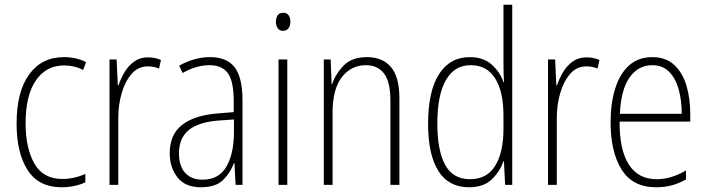

<svg xmlns="http://www.w3.org/2000/svg" viewBox="-20 -831 2981 810"><path d="M240 -41Q143 -41 96.5 -113.5Q50 -186 50 -310Q50 -444 103 -517Q156 -590 250 -590Q302 -590 343 -569L331 -536Q294 -555 251 -555Q175 -555 131.5 -492Q88 -429 88 -311Q88 -206 125 -141Q162 -76 243 -76Q292 -76 340 -97V-62Q320 -52 293.5 -46.5Q267 -41 240 -41Z M604 -589Q618 -589 632 -586.5Q646 -584 659 -578L651 -542Q641 -546 629 -548.5Q617 -551 603 -551Q563 -551 535.5 -519.5Q508 -488 493.5 -438.5Q479 -389 479 -334V-51H442V-580H472L477 -471H480Q489 -499 505 -526Q521 -553 545.5 -571Q570 -589 604 -589Z M866 -590Q937 -590 970 -547Q1003 -504 1003 -408V-51H974L969 -143H967Q952 -102 921 -71.5Q890 -41 828 -41Q761 -41 728.5 -83Q696 -125 696 -184Q696 -263 747.5 -303.5Q799 -344 893 -352L966 -358V-404Q966 -488 941.5 -522Q917 -556 864 -556Q838 -556 810 -548.5Q782 -541 750 -523L736 -554Q766 -571 799 -580.5Q832 -590 866 -590ZM896 -322Q816 -315 775.5 -281.5Q735 -248 735 -184Q735 -131 761 -102Q787 -73 834 -73Q903 -73 934.5 -127Q966 -181 967 -269V-327Z M1175 -777Q1191 -777 1198 -766Q1205 -755 1205 -740Q1205 -722 1197 -711.5Q1189 -701 1174 -701Q1159 -701 1151.5 -712Q1144 -723 1144 -739Q1144 -755 1151 -766Q1158 -777 1175 -777ZM1192 -580V-51H1155V-580Z M1528 -590Q1594 -590 1629.5 -548Q1665 -506 1665 -416V-51H1627V-407Q1627 -486 1600 -521Q1573 -556 1524 -556Q1462 -556 1422.5 -506Q1383 -456 1383 -353V-51H1346V-580H1375L1379 -476H1381Q1396 -520 1430.5 -555Q1465 -590 1528 -590Z M1958 -41Q1873 -41 1829.5 -109.5Q1786 -178 1786 -309Q1786 -446 1832 -518Q1878 -590 1962 -590Q2020 -590 2055.5 -557.5Q2091 -525 2104 -484H2106Q2105 -507 2104.5 -527.5Q2104 -548 2104 -568V-811H2141V-51H2111L2106 -151H2104Q2090 -109 2055.5 -75Q2021 -41 1958 -41ZM1963 -75Q2034 -75 2069 -131.5Q2104 -188 2104 -287V-345Q2104 -444 2069 -500Q2034 -556 1966 -556Q1897 -556 1861 -493Q1825 -430 1825 -309Q1825 -196 1858 -135.5Q1891 -75 1963 -75Z M2454 -589Q2468 -589 2482 -586.5Q2496 -584 2509 -578L2501 -542Q2491 -546 2479 -548.5Q2467 -551 2453 -551Q2413 -551 2385.5 -519.5Q2358 -488 2343.5 -438.5Q2329 -389 2329 -334V-51H2292V-580H2322L2327 -471H2330Q2339 -499 2355 -526Q2371 -553 2395.5 -571Q2420 -589 2454 -589Z M2732 -590Q2789 -590 2824.5 -557Q2860 -524 2876 -469.5Q2892 -415 2892 -351V-318H2594Q2593 -200 2632.5 -137.5Q2672 -75 2750 -75Q2812 -75 2874 -112V-74Q2846 -58 2815.5 -49.5Q2785 -41 2748 -41Q2649 -41 2602.5 -115.5Q2556 -190 2556 -314Q2556 -396 2575.5 -458Q2595 -520 2634 -555Q2673 -590 2732 -590ZM2732 -556Q2673 -556 2636.5 -505Q2600 -454 2595 -351H2856Q2856 -408 2843 -454.5Q2830 -501 2802.5 -528.5Q2775 -556 2732 -556Z"/></svg>

Font: Noto Sans Tamil UI Condensed ExtraLight
Style: Regular
Weight: 200
Width: 3
Designer: Jelle Bosma - Monotype Design Team
Foundry: Monotype Imaging Inc.
Version: Version 2.004; ttfautohint (v1.8.4.7-5d5b)